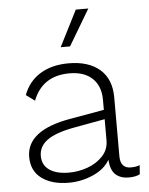

<svg xmlns="http://www.w3.org/2000/svg" viewBox="-53 -785 650 839"><g transform="rotate(-5 271.5 -365.5)"><path d="M530 -40 527 0Q509 10 478 10Q443 10 421 -9Q399 -28 396 -75Q373 -35 322 -12.5Q271 10 215 10Q141 10 96.5 -23Q52 -56 52 -117Q52 -233 242 -267L395 -294V-338Q395 -398 359.5 -432Q324 -466 259 -466Q140 -466 99 -360L61 -388Q83 -447 134 -478.5Q185 -510 259 -510Q346 -510 395.5 -467.5Q445 -425 445 -344V-86Q445 -33 491 -33Q516 -33 530 -40ZM395 -160V-253L258 -228Q177 -213 140 -186Q103 -159 103 -117Q103 -77 134 -55.5Q165 -34 220 -34Q262 -34 302 -48.5Q342 -63 368.5 -91.5Q395 -120 395 -160ZM366 -741 272 -583H231L311 -741Z"/></g></svg>

Font: Work Sans Light
Style: Regular
Weight: 300
Designer: Wei Huang
Foundry: Wei Huang
Version: Version 1.500